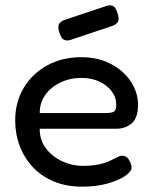

<svg xmlns="http://www.w3.org/2000/svg" viewBox="-20 -692 580 727"><path d="M291 14.8Q231 14.8 183.9 -4.9Q136.8 -24.5 104.4 -59.1Q72 -93.8 54.8 -139Q37.5 -184.2 37.5 -236.2Q37.5 -304.8 69.5 -358.8Q101.5 -412.8 158.2 -444.1Q215 -475.5 288.2 -475.5Q338.2 -475.5 377.8 -460Q417.2 -444.5 445.1 -418.8Q473 -393 487.9 -361Q502.8 -329 502.8 -296.8Q502.8 -245.8 478.9 -225.1Q455 -204.5 420 -204.5H130.5Q130 -160.8 154.5 -129.4Q179 -98 216.4 -81Q253.8 -64 292.2 -64Q319.5 -64 339.9 -66.9Q360.2 -69.8 375 -74.9Q389.8 -80 400.6 -85.1Q411.5 -90.2 420.4 -95Q429.2 -99.8 437.2 -102Q445.5 -103.5 454.1 -100.1Q462.8 -96.8 468 -87Q473.5 -78.5 475.8 -71.5Q478 -64.5 478 -56.8Q478 -42.5 453.9 -25.9Q429.8 -9.2 387.5 2.8Q345.2 14.8 291 14.8ZM130.5 -264H382Q400.5 -264 410.4 -268.9Q420.2 -273.8 420.2 -295.5Q420.2 -323.5 403 -346.4Q385.8 -369.2 356.2 -383.1Q326.8 -397 288.5 -397Q245 -397 208.6 -379.6Q172.2 -362.2 151.1 -332Q130 -301.8 130.5 -264ZM245 -540.2Q229.2 -536.5 220.4 -542.5Q211.5 -548.5 205.2 -567.5Q198.2 -588.5 202.9 -599.6Q207.5 -610.8 226.2 -617.2L386.2 -670.5Q401.2 -674.2 410.5 -667.5Q419.8 -660.8 425 -641.8Q432.2 -621.2 427 -610.4Q421.8 -599.5 402.8 -593Z"/></svg>

Font: Fredoka Light
Style: Regular
Weight: 300
Designer: Ben Nathan
Foundry: Milena B. Brandão, Ben Nathan
Version: Version 2.001